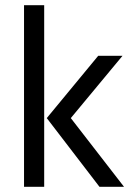

<svg xmlns="http://www.w3.org/2000/svg" viewBox="-20 -723 520 743"><path d="M254 -266 460 0H365L161 -266L360 -507H454ZM151 0H73V-703H151Z"/></svg>

Font: Hind Kochi
Style: Regular
Weight: 400
Designer: Dhruvi Tolia
Foundry: Indian Type Foundry
Version: Version 0.702;PS 1.0;hotconv 1.0.81;makeotf.lib2.5.63406